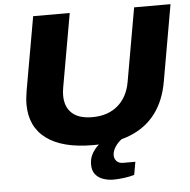

<svg xmlns="http://www.w3.org/2000/svg" viewBox="-59 -745 993 1004"><g transform="rotate(-5 438.0 -243.0)"><path d="M406 12Q245 12 161 -50.5Q77 -113 77 -231Q77 -247 79 -265Q81 -283 84 -302L152 -687H344L276 -302Q274 -292 273 -281Q272 -270 272 -260Q272 -200 308 -167Q344 -134 415 -134Q496 -134 548 -178Q600 -222 614 -301L682 -687H873L803 -288Q786 -189 736 -122Q686 -55 603.5 -21.5Q521 12 406 12ZM496 201Q469 201 443.5 192.5Q418 184 402 164.5Q386 145 386 113Q386 83 397.5 60.5Q409 38 426.5 20.5Q444 3 461 -12H561L560 -8Q539 6 523.5 29Q508 52 508 75Q508 92 519.5 105Q531 118 555 118H618L606 186Q582 193 551.5 197Q521 201 496 201Z"/></g></svg>

Font: Archivo SemiExpanded ExtraBold
Style: Italic
Weight: 800
Width: 6
Italic angle: -10°
Designer: Hector Gatti
Foundry: Omnibus-Type
Version: Version 2.001